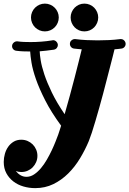

<svg xmlns="http://www.w3.org/2000/svg" viewBox="-71 -729 698 1036"><path d="M606.9 -492.2Q606.9 -482.4 600.3 -475.1Q593.8 -467.8 584 -466.8Q574.7 -465.3 565.7 -464.6Q556.6 -463.9 546.9 -462.9Q543.5 -449.2 537.4 -424.6Q531.2 -399.9 522.9 -368.2Q514.6 -336.4 505.1 -299.3Q495.6 -262.2 485.4 -223.6Q475.1 -185.1 464.4 -147Q453.6 -108.9 443.6 -75Q433.6 -41 424.6 -13.4Q415.5 14.2 408.2 32.2Q388.2 80.1 360.6 125.7Q333 171.4 297.1 207Q261.2 242.7 216.8 264.4Q172.4 286.1 119.1 286.1Q85.9 286.1 55.2 277.1Q24.4 268.1 1 250Q-22.5 231.9 -36.6 205.8Q-50.8 179.7 -50.8 145Q-50.8 123 -44.7 101.3Q-38.6 79.6 -26.6 62.7Q-14.6 45.9 2.9 35.4Q20.5 24.9 43.9 24.9Q62 24.9 77.9 31.7Q93.8 38.6 105.5 50.3Q117.2 62 124 77.9Q130.9 93.8 130.9 111.8Q130.9 129.9 124 145.8Q117.2 161.6 105.5 173.6Q93.8 185.5 77.9 192.4Q62 199.2 43.9 199.2Q35.6 199.2 28.3 197.8Q21 196.3 14.2 193.8Q25.4 208 40 216.6Q54.7 225.1 71.8 225.1Q93.3 225.1 112.8 212.2Q132.3 199.2 149.7 178.7Q167 158.2 181.6 132.8Q196.3 107.4 208.3 82Q220.2 56.6 229 34.2Q237.8 11.7 243.2 -2.9Q247.1 -13.7 250.7 -25.6Q254.4 -37.6 258.8 -50.8Q205.1 -124 172.9 -187.5Q140.6 -251 122.8 -302.2Q105 -353.5 98.9 -391.4Q92.8 -429.2 91.8 -451.2Q73.2 -451.2 54.4 -451.9Q35.6 -452.6 17.1 -455.1Q7.3 -456.1 0.7 -463.1Q-5.9 -470.2 -5.9 -480Q-5.9 -490.7 2.2 -498.3Q10.3 -505.9 20 -505.9H22.9Q40 -503.4 57.9 -502.7Q75.7 -502 94.2 -502Q122.6 -502 151.6 -504.2Q180.7 -506.3 210.9 -511.2Q212.9 -512.2 214.8 -512.2Q226.1 -512.2 233.6 -503.9Q241.2 -495.6 241.2 -485.8Q241.2 -477.1 235.1 -469.7Q229 -462.4 219.2 -460.9Q199.2 -458 180.4 -455.8Q161.6 -453.6 143.1 -452.1Q143.6 -434.6 148.7 -402.8Q153.8 -371.1 168.2 -327.6Q182.6 -284.2 208.7 -230Q234.9 -175.8 277.8 -112.8Q291.5 -159.7 305.4 -211.2Q319.3 -262.7 331.8 -310.5Q344.2 -358.4 354.2 -398.4Q364.3 -438.5 370.1 -462.9Q360.4 -463.9 349.9 -464.6Q339.4 -465.3 329.1 -466.8Q319.3 -467.8 312.7 -475.1Q306.2 -482.4 306.2 -492.2Q306.2 -503.9 314.5 -511Q322.8 -518.1 332 -518.1H335Q365.2 -514.2 395.3 -512.7Q425.3 -511.2 456.1 -511.2Q486.3 -511.2 516.8 -512.7Q547.4 -514.2 578.1 -518.1H581.1Q592.3 -518.1 599.6 -510Q606.9 -502 606.9 -492.2ZM246.1 -634.8Q246.1 -619.1 240.2 -605.5Q234.4 -591.8 224.1 -581.5Q213.9 -571.3 200.2 -565.4Q186.5 -559.6 171.4 -559.6Q155.8 -559.6 142.1 -565.4Q128.4 -571.3 118.2 -581.5Q107.9 -591.8 102.1 -605.5Q96.2 -619.1 96.2 -634.8Q96.2 -649.9 102.1 -663.6Q107.9 -677.2 118.2 -687.5Q128.4 -697.8 142.1 -703.6Q155.8 -709.5 171.4 -709.5Q186.5 -709.5 200.2 -703.6Q213.9 -697.8 224.1 -687.5Q234.4 -677.2 240.2 -663.6Q246.1 -649.9 246.1 -634.8ZM459 -634.8Q459 -619.1 453.1 -605.5Q447.3 -591.8 437.3 -581.5Q427.2 -571.3 413.6 -565.4Q399.9 -559.6 384.3 -559.6Q368.7 -559.6 355.2 -565.4Q341.8 -571.3 331.8 -581.5Q321.8 -591.8 315.9 -605.5Q310.1 -619.1 310.1 -634.8Q310.1 -649.9 315.9 -663.6Q321.8 -677.2 331.8 -687.5Q341.8 -697.8 355.2 -703.6Q368.7 -709.5 384.3 -709.5Q399.9 -709.5 413.6 -703.6Q427.2 -697.8 437.3 -687.5Q447.3 -677.2 453.1 -663.6Q459 -649.9 459 -634.8Z"/></svg>

Font: Ribeye
Style: Regular
Weight: 400
Designer: Astigmatic (AOETI)
Foundry: Astigmatic (AOETI)
Version: Version 1.000